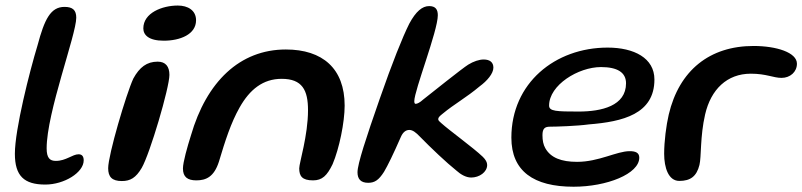

<svg xmlns="http://www.w3.org/2000/svg" viewBox="-20 -656 2967 710"><path d="M147.5 26.5C217.5 26.5 289.5 -18 289.5 -63C289.5 -77 284 -85.5 270.5 -85.5C248 -85.5 224 -61 186.5 -61C164.5 -61 152.5 -71.5 152.5 -107.5C152.5 -240 262 -527.5 262 -590.5C262 -618.5 249 -630.5 218.5 -630.5C167 -630.5 144.5 -584.5 119 -489C89.5 -392 35 -177.5 35 -87.5C35 -5.5 69 26.5 147.5 26.5Z M585.5 -505.5C645.5 -505.5 705 -528.5 705 -581C705 -618 674.5 -635.5 637.5 -635.5C580 -635.5 510 -608.5 510 -551C510 -527 529.5 -505.5 585.5 -505.5ZM430.5 13.5C462 13.5 482.5 1.5 504 -35C534.5 -87.5 606.5 -332 606.5 -379C606.5 -410 592.5 -428 563 -428C523 -428 496 -407.5 473 -365.5C446.5 -308 380 -83 380 -34C380 -2 394 13.5 430.5 13.5Z M706 11C742 11 771.5 -2 789.5 -58C813 -136.5 834 -202 866 -258.5C903.5 -325 952.5 -364.5 1021.5 -364.5C1098 -364.5 1119 -322.5 1119 -248.5C1119 -154.5 1086.5 -54 1086.5 -33.5C1086.5 -5 1097 11 1137.5 11C1171.5 11 1189.5 -6.5 1210 -49C1234.5 -106.5 1254.5 -204 1254.5 -265.5C1254.5 -402.5 1173 -473 1037 -473C866.5 -473 743.5 -353.5 686 -155C673 -114 656.5 -56 656.5 -33C656.5 -1.5 673.5 11 706 11Z M1341.5 20C1365.5 20 1380.5 10 1400 -20.5C1414.5 -45 1434 -85 1462.5 -150C1469.5 -166 1480 -175.5 1493.5 -175.5C1506.5 -175.5 1518.5 -165.5 1532 -151.5C1573 -109.5 1632 -53.5 1668 -25C1683 -11.5 1702.5 0.5 1722.5 0.5C1752.5 0.5 1781.5 -19.5 1781.5 -46C1781.5 -56 1776 -65.5 1765.5 -76C1730 -110 1642.5 -173 1611.5 -201C1605 -206.5 1600.5 -210.5 1600.5 -215.5C1600.5 -221.5 1605.5 -226.5 1617.5 -236C1659 -270.5 1705.5 -296 1753.5 -336.5C1781.5 -357 1804.5 -384 1804.5 -406C1804.5 -425.5 1791.5 -436 1768.5 -436C1752 -436 1731 -429 1711.5 -417C1691 -404.5 1575.5 -312 1545 -288C1533 -277 1523 -272 1517 -272C1513.5 -272 1512 -275.5 1512 -282C1512 -321.5 1599 -541.5 1599 -599.5C1599 -620.5 1591 -633.5 1567 -633.5C1541.5 -633.5 1518 -614 1493.5 -568.5C1468 -517.5 1430.5 -423.5 1384.5 -291.5C1333.5 -145.5 1302 -49.5 1302 -19C1302 5.5 1313.5 20 1341.5 20Z M2101 34.5C2224 34.5 2344 -13 2344 -73C2344 -91.5 2330 -97 2308.5 -97C2260.5 -97 2194.5 -57.5 2114 -57.5C2056 -57.5 2016.5 -72.5 1996.5 -108C1989 -121 1986 -137 1986 -156C1986 -180 1994 -187.5 2013.5 -187.5C2036.5 -187.5 2115.5 -190 2157.5 -196C2282.5 -206 2400 -234 2400 -362C2400 -441.5 2324.5 -480 2227 -480C2032 -480 1871 -348 1871 -147C1871 -23 1953.5 34.5 2101 34.5ZM2119.5 -243.5C2037.5 -243.5 2010.5 -244.5 2010.5 -265.5C2010.5 -341.5 2118.5 -408 2202.5 -408C2262.5 -408 2295 -388.5 2295 -348C2295 -264.5 2205 -243.5 2119.5 -243.5Z M2492 13C2533.5 13 2556 -4 2566.5 -46C2574 -76 2568.5 -150.5 2587.5 -233C2609 -325.5 2668.5 -383.5 2756.5 -383.5C2814 -383.5 2839.5 -368 2870 -368C2902 -368 2927 -390 2927 -420.5C2927 -462 2851 -486 2766.5 -486C2604.5 -486 2491.5 -396 2453 -232.5C2443.5 -192 2436 -133 2436 -87.5C2436 -35.5 2452 13 2492 13Z"/></svg>

Font: Gluten
Style: Italic
Weight: 400
Italic angle: -13°
Designer: Tyler Finck
Foundry: Etcetera Type Company
Version: Version 0.920